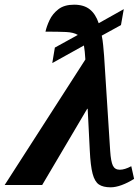

<svg xmlns="http://www.w3.org/2000/svg" viewBox="-43 -789 592 819"><path d="M-23 0 321 -535V-537Q320 -555 318.5 -569Q317 -583 315 -595L180 -520L191 -586L289 -640Q271 -651 238.5 -652.5Q206 -654 151 -654Q156 -677 168.5 -703.5Q181 -730 206 -749.5Q231 -769 273 -769Q315 -769 340 -749Q365 -729 378 -690L485 -750L473 -682L391 -637Q395 -618 397 -596.5Q399 -575 401 -551L427 -145Q430 -100 438.5 -82.5Q447 -65 468 -65Q489 -65 517 -80L529 -26Q502 -9 476 0.5Q450 10 429 10Q397 10 379 -2Q361 -14 352 -48Q343 -82 340 -147L331 -325H329L137 0Z"/></svg>

Font: Noto Serif Condensed
Style: Bold Italic
Weight: 700
Width: 3
Italic angle: -12°
Designer: Monotype Design Team
Foundry: Monotype Imaging Inc.
Version: Version 2.014